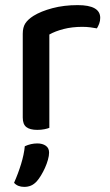

<svg xmlns="http://www.w3.org/2000/svg" viewBox="-20 -502 430 751"><path d="M173 -2Q166 1 153.5 3.5Q141 6 126 6Q97 6 83 -5Q69 -16 69 -42V-370Q69 -395 79 -410.5Q89 -426 111 -440Q140 -458 185 -470Q230 -482 284 -482Q372 -482 372 -432Q372 -420 368 -409.5Q364 -399 359 -391Q349 -393 334 -395Q319 -397 302 -397Q262 -397 229 -388.5Q196 -380 173 -367ZM124 207Q113 219 101 224Q89 229 75 229Q49 229 35 213Q51 177 62.5 139.5Q74 102 77 70Q101 59 126 59Q146 59 159 68Q172 77 172 95Q172 107 167.5 123Q163 139 156 154.5Q149 170 140.5 184Q132 198 124 207Z"/></svg>

Font: Baloo Bhaina 2 Medium
Style: Regular
Weight: 500
Designer: Yesha Goshar, Manish Minz, Shuchita Grover and Ek Type
Foundry: Ek Type
Version: Version 1.640;hotconv 1.0.111;makeotfexe 2.5.65597; ttfautoh